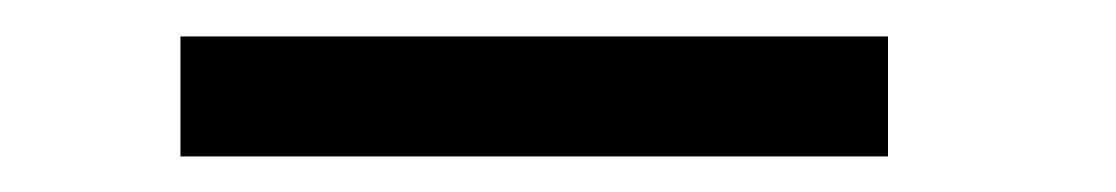

<svg xmlns="http://www.w3.org/2000/svg" viewBox="-20 -736 628 108"><path d="M81.5 -648V-715.5H479.5V-648Z"/></svg>

Font: Anybody ExtraExpanded Regular
Style: Bold
Weight: 700
Width: 8
Designer: Tyler Finck
Foundry: Etcetera Type Company
Version: Version 1.010; ttfautohint (v1.8.3) -l 8 -r 50 -G 200 -x 14 